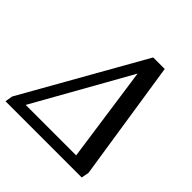

<svg xmlns="http://www.w3.org/2000/svg" viewBox="-198 -854 1001 1001"><g transform="rotate(45 303.0 -353.0)"><path d="M-5 -42 371 -706H456L558 -42L550 0H-12ZM448 -61 373 -589 76 -61Z"/></g></svg>

Font: Taviraj Medium
Style: Italic
Weight: 500
Italic angle: -12°
Designer: Katatrad Team
Foundry: CadsonDemak
Version: Version 1.001